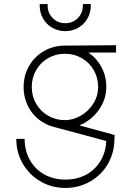

<svg xmlns="http://www.w3.org/2000/svg" viewBox="-20 -737 660 943"><path d="M96 -310Q96 -366 122.5 -412.5Q149 -459 195.5 -486Q242 -513 299 -513Q356 -513 402.5 -486Q449 -459 475.5 -412.5Q502 -366 502 -310Q502 -255 472.5 -208Q443 -161 396 -134Q349 -107 299 -107Q242 -107 195.5 -133.5Q149 -160 122.5 -206.5Q96 -253 96 -310ZM60 -55H101Q101 3 126.5 48.5Q152 94 197.5 119.5Q243 145 301 145Q360 145 405.5 119.5Q451 94 476.5 48.5Q502 3 502 -55H542Q542 12 510.5 67Q479 122 423.5 154Q368 186 301 186Q234 186 179 154Q124 122 92 67Q60 12 60 -55ZM247 -113 268 -149 543 -74Q542 -60 542 -53.5Q542 -47 541 -34ZM462 -310Q462 -355 440.5 -392.5Q419 -430 381.5 -451.5Q344 -473 299 -473Q254 -473 216.5 -451.5Q179 -430 157.5 -392.5Q136 -355 136 -310Q136 -265 157.5 -227.5Q179 -190 216.5 -168.5Q254 -147 299 -147Q339 -147 377 -169Q415 -191 438.5 -228.5Q462 -266 462 -310ZM299 -513 550 -515V-479H299ZM175 -710V-717H214V-710Q214 -673 239 -648Q264 -623 301 -623Q337 -623 362 -648Q387 -673 387 -710V-717H426V-710Q426 -675 409.5 -646Q393 -617 364 -600.5Q335 -584 301 -584Q266 -584 237 -600.5Q208 -617 191.5 -646Q175 -675 175 -710Z"/></svg>

Font: Lineal Thin
Style: Regular
Weight: 200
Designer: Created by Frank Adebiaye with contributions from Anton Moglia & Ariel Martín Pérez
Created by Frank ADEBIAYE with FontF
Foundry: Velvetyne Type Foundry
Version: Version 2.000;Glyphs 3.2 (3227)